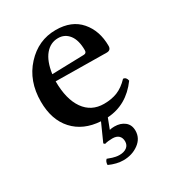

<svg xmlns="http://www.w3.org/2000/svg" viewBox="-158 -538 777 845"><g transform="rotate(-30 230.5 -116.0)"><path d="M141.1 -277.8 303.2 -282.2Q317.9 -282.2 317.9 -297.9Q317.9 -349.1 296.9 -376Q275.9 -402.8 242.2 -402.8Q203.1 -402.8 176.5 -371.1Q149.9 -339.4 141.1 -277.8ZM189 104 183.1 98.1 223.1 8.8Q136.7 3.4 86.9 -51Q37.1 -105.5 37.1 -198.2Q37.1 -302.7 99.6 -370.8Q162.1 -439 251 -439Q331.5 -439 374.8 -388.9Q418 -338.9 418 -262.2Q418 -240.2 396 -240.2L138.2 -243.2Q138.2 -152.3 173.8 -101.6Q209.5 -50.8 273.9 -50.8Q312 -50.8 342 -62.7Q372.1 -74.7 400.9 -105Q416.5 -103.5 419.9 -84Q356 2.9 257.8 8.8L237.8 61Q248 58.1 262.2 58.1Q293.5 58.1 313.7 74.2Q334 90.3 334 120.1Q334 158.7 301 182.9Q268.1 207 223.1 207Q189.9 207 151.9 189.9Q151.9 172.9 162.1 164.1Q179.2 170.4 185.5 172.4Q191.9 174.3 201.2 176.3Q210.4 178.2 220.2 178.2Q243.2 178.2 257.1 167.7Q271 157.2 271 138.2Q271 120.1 260.3 109.6Q249.5 99.1 228 99.1Q206.5 99.1 189 104Z"/></g></svg>

Font: Common Serif Medium
Style: Regular
Weight: 500
Designer: Philipp H. Poll, Khaled Hosny
Foundry: Stefan Peev, Context Ltd.
Version: Version 1.026